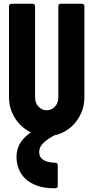

<svg xmlns="http://www.w3.org/2000/svg" viewBox="-20 -716 500 1024"><path d="M229 10Q188 10 151.5 -6.5Q115 -23 87.5 -51Q60 -79 44 -116.5Q28 -154 28 -196V-682Q28 -696 42 -696H153Q167 -696 167 -682V-196Q167 -167 185 -147.5Q203 -128 229 -128Q255 -128 273 -147.5Q291 -167 291 -196V-682Q291 -696 305 -696H416Q430 -696 430 -682V-196Q430 -153 414 -115.5Q398 -78 371 -50Q344 -22 307.5 -6Q271 10 229 10ZM268 288Q215 288 177 274Q139 260 115 237Q91 214 79.5 184Q68 154 68 121Q68 57 117 12Q166 -33 244 -64L292 -6Q261 10 241 23Q221 36 209.5 48Q198 60 193.5 71.5Q189 83 189 96Q189 149 274 152Q288 152 288 166V274Q288 288 274 288Z"/></svg>

Font: AL Dynamic
Style: Bold
Weight: 700
Version: Version 1.000; ttfautohint (v1.8.2) -l 8 -r 50 -G 200 -x 14 